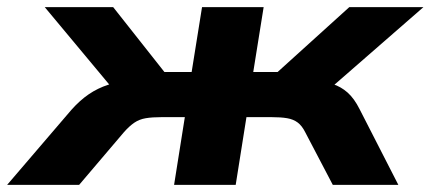

<svg xmlns="http://www.w3.org/2000/svg" viewBox="-70 -516 1202 536"><path d="M-50 0 129 -209Q153 -236 178 -253Q203 -270 232.5 -279.5Q262 -289 296 -291L270 -238L55 -496H246L389 -315H465L494 -496H666L637 -315H705L905 -496H1112L816 -238L803 -293Q835 -289 858.5 -281.5Q882 -274 900.5 -257.5Q919 -241 934 -211L1042 0H859L782 -147Q773 -165 761 -174Q749 -183 731.5 -186Q714 -189 687 -189H618L588 0H416L446 -189H382Q355 -189 337 -186Q319 -183 305 -173.5Q291 -164 276 -147L151 0Z"/></svg>

Font: Nunito Sans 10pt Expanded ExtraBold
Style: Italic
Weight: 800
Width: 7
Italic angle: -9°
Designer: Vernon Adams
Foundry: Vernon Adams
Version: Version 3.101;gftools[0.9.27]